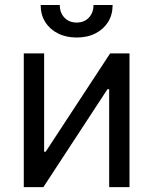

<svg xmlns="http://www.w3.org/2000/svg" viewBox="-20 -764 626 784"><path d="M508.8 0H425.8V-399.9H418.9L157.2 0H77.1V-545.9H160.2V-144.5H166.5L429.7 -545.9H508.8ZM293 -610.8Q249.5 -610.8 216.3 -627.7Q183.1 -644.5 164.6 -674.3Q146 -704.1 146 -743.7H224.1Q224.1 -711.9 243.2 -691.9Q262.2 -671.9 293 -671.9Q323.7 -671.9 342.8 -691.9Q361.8 -711.9 361.8 -743.7H439.9Q439.9 -704.1 421.4 -674.3Q402.8 -644.5 369.9 -627.7Q336.9 -610.8 293 -610.8Z"/></svg>

Font: GitLab Sans
Style: Regular
Weight: 400
Designer: Rasmus Andersson
Foundry: Modifications by GitLab B.V., manufactured by rsms
Version: Version 4.000;git-c8fb6b7